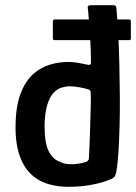

<svg xmlns="http://www.w3.org/2000/svg" viewBox="-20 -714 525 741"><path d="M40 -229Q41 -305 59.5 -353Q78 -401 107.5 -427.5Q137 -454 172.5 -464.5Q208 -475 243 -475Q262 -475 282 -471.5Q302 -468 314 -465Q322 -463 326.5 -464Q331 -465 331 -473Q331 -491 330.5 -513Q330 -535 328.5 -557.5Q327 -580 325.5 -602Q324 -624 322.5 -643Q321 -662 320 -674Q317 -688 320.5 -691Q324 -694 332 -694H415Q421 -694 424.5 -692.5Q428 -691 429 -685Q433 -642 436 -587Q439 -532 440.5 -470.5Q442 -409 442.5 -347.5Q443 -286 441.5 -228.5Q440 -171 437 -124.5Q434 -78 428 -47Q426 -37 421 -31Q416 -25 396 -18Q375 -9 334 -1Q293 7 244 7Q205 7 170.5 -2.5Q136 -12 111 -32Q76 -59 57.5 -108.5Q39 -158 40 -229ZM152 -229Q152 -161 168.5 -129.5Q185 -98 211 -90Q225 -82 244 -80.5Q263 -79 282 -82Q301 -85 315 -90Q318 -93 320.5 -95.5Q323 -98 323 -103Q324 -126 325.5 -153Q327 -180 327.5 -208Q328 -236 329 -262.5Q330 -289 330.5 -313Q331 -337 330 -354Q330 -362 327.5 -365Q325 -368 321 -369Q305 -374 284.5 -377.5Q264 -381 249 -381Q235 -381 218 -376Q201 -371 186.5 -355.5Q172 -340 162.5 -309.5Q153 -279 152 -229ZM194 -559Q186 -559 185 -561.5Q184 -564 184 -570V-628Q184 -635 185.5 -637Q187 -639 195 -639H474Q481 -639 483 -637.5Q485 -636 485 -628V-567Q485 -562 483.5 -560.5Q482 -559 473 -559Z"/></svg>

Font: Glory Thin SemiBold
Style: Regular
Weight: 600
Version: Version 1.011